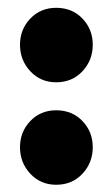

<svg xmlns="http://www.w3.org/2000/svg" viewBox="-20 -472 293 504"><path d="M127.5 13Q86.5 13 59.5 -16Q32.5 -45 32.5 -85.5Q32.5 -126 59.5 -154.2Q86.5 -182.5 127.5 -182.5Q169.5 -182.5 196.5 -154.2Q223.5 -126 223.5 -85.5Q223.5 -45 196.5 -16Q169.5 13 127.5 13ZM127.5 -256Q86.5 -256 59.5 -285Q32.5 -314 32.5 -354.5Q32.5 -395 59.5 -423.2Q86.5 -451.5 127.5 -451.5Q169.5 -451.5 196.5 -423.2Q223.5 -395 223.5 -354.5Q223.5 -314 196.5 -285Q169.5 -256 127.5 -256Z"/></svg>

Font: Fraunces 144pt S100
Style: Bold
Weight: 700
Version: Version 1.000; ttfautohint (v1.8.3)